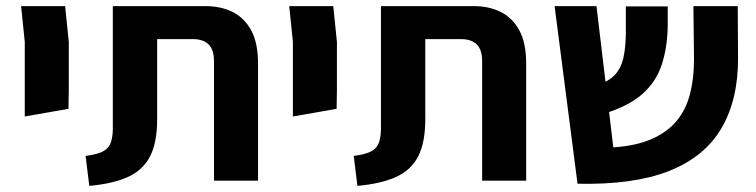

<svg xmlns="http://www.w3.org/2000/svg" viewBox="-20 -591 2472 628"><path d="M61 -210V-298V-454L49 -571H193L205 -454V-298L204 -235Z M272 17 260 -81Q299 -86 318 -96.5Q337 -107 343.5 -128Q350 -149 349 -182V-571H652Q702 -571 740.5 -552Q779 -533 801.5 -492Q824 -451 824 -383V0H680V-390Q680 -429 662 -446Q644 -463 612 -463H494V-201Q494 -124 470.5 -79Q447 -34 398 -12Q349 10 272 17Z M938 -210V-298V-454L926 -571H1070L1082 -454V-298L1081 -235Z M1149 17 1137 -81Q1176 -86 1195 -96.5Q1214 -107 1220.5 -128Q1227 -149 1226 -182V-571H1529Q1579 -571 1617.5 -552Q1656 -533 1678.5 -492Q1701 -451 1701 -383V0H1557V-390Q1557 -429 1539 -446Q1521 -463 1489 -463H1371V-201Q1371 -124 1347.5 -79Q1324 -34 1275 -12Q1226 10 1149 17Z M1869 10 1794 -571H1931L1986 -109Q2061 -114 2112 -136.5Q2163 -159 2193.5 -196Q2224 -233 2237 -284Q2250 -335 2250 -396L2248 -571H2393L2394 -404Q2395 -266 2340 -172Q2285 -78 2169 -32Q2053 14 1869 10ZM1952 -218 1918 -308Q1964 -320 1987.5 -342.5Q2011 -365 2019.5 -404Q2028 -443 2027 -504V-570H2164V-507Q2163 -436 2144.5 -379.5Q2126 -323 2080.5 -283Q2035 -243 1952 -218Z"/></svg>

Font: Assistant ExtraLight
Style: Bold
Weight: 700
Version: Version 3.000